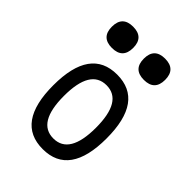

<svg xmlns="http://www.w3.org/2000/svg" viewBox="-224 -888 996 996"><g transform="rotate(45 273.5 -390.5)"><path d="M78.1 -273.4Q78.1 -546.9 273.4 -546.9Q468.8 -546.9 468.8 -273.4Q468.8 0 273.4 0Q78.1 0 78.1 -273.4ZM156.2 -273.4Q156.2 -78.1 273.4 -78.1Q390.6 -78.1 390.6 -273.4Q390.6 -468.8 273.4 -468.8Q156.2 -468.8 156.2 -273.4ZM78.1 -703.1Q78.1 -781.2 156.2 -781.2Q234.4 -781.2 234.4 -703.1Q234.4 -625 156.2 -625Q78.1 -625 78.1 -703.1ZM312.5 -703.1Q312.5 -781.2 390.6 -781.2Q468.8 -781.2 468.8 -703.1Q468.8 -625 390.6 -625Q312.5 -625 312.5 -703.1Z"/></g></svg>

Font: Luculent
Style: Regular
Weight: 400
Monospace: yes
Designer: Andrew Kensler
Version: Version 1.0.0-845fa02f9341